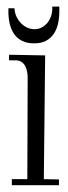

<svg xmlns="http://www.w3.org/2000/svg" viewBox="-20 -671 202 569"><path d="M154.8 -139.2V-122.1H15.1V-140.1H61L62 -439.9Q62 -448.7 60.5 -457.8Q59.1 -466.8 55.2 -474.4Q51.3 -481.9 44.7 -486.8Q38.1 -491.7 27.8 -492.2H6.8V-508.8L113.8 -506.8L109.9 -140.1ZM155.8 -651.4V-638.2Q155.8 -618.2 151.9 -600.6Q147.9 -583 138.9 -570.1Q129.9 -557.1 115.7 -549.8Q101.6 -542.5 81.1 -542.5Q60.5 -542.5 46.1 -549.6Q31.7 -556.6 22.7 -569.1Q13.7 -581.5 9.3 -598.6Q4.9 -615.7 4.9 -636.2V-646.5H22.9Q23.4 -634.3 28.3 -623Q33.2 -611.8 41.3 -603.3Q49.3 -594.7 59.8 -589.6Q70.3 -584.5 82 -584.5Q94.2 -584.5 104.5 -590.1Q114.7 -595.7 121.8 -605Q128.9 -614.3 132.3 -626.5Q135.7 -638.7 134.8 -651.4Z"/></svg>

Font: Bigelow Rules
Style: Regular
Weight: 400
Designer: Astigmatic (AOETI)
Foundry: Astigmatic (AOETI)
Version: Version 1.001